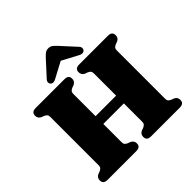

<svg xmlns="http://www.w3.org/2000/svg" viewBox="-231 -1126 1322 1322"><g transform="rotate(-45 429.5 -465.0)"><path d="M329.5 -114Q329.5 -100 335.8 -92.8Q342 -85.5 354.5 -80L373.5 -73Q398.5 -61.5 398.5 -35Q398.5 0 358 0H77.5Q37 0 37 -35Q37 -61.5 61.5 -73L81 -80Q93 -85.5 99.2 -92.8Q105.5 -100 105.5 -114V-586Q105.5 -600 99.2 -607.2Q93 -614.5 81 -620L61.5 -627Q37 -638.5 37 -665Q37 -700 77.5 -700H358Q398.5 -700 398.5 -665Q398.5 -638.5 373.5 -627L354.5 -620Q342 -614.5 335.8 -607.2Q329.5 -600 329.5 -586V-368.5H529.5V-586Q529.5 -600 523.2 -607.2Q517 -614.5 504.5 -620L485 -627Q460.5 -638.5 460.5 -665Q460.5 -700 501 -700H781.5Q822 -700 822 -665Q822 -638.5 797.5 -627L778 -620Q765.5 -614.5 759.2 -607.2Q753 -600 753 -586V-114Q753 -100 759.2 -92.8Q765.5 -85.5 778 -80L797.5 -73Q822 -61.5 822 -35Q822 0 781.5 0H501Q460.5 0 460.5 -35Q460.5 -61.5 485 -73L504.5 -80Q517 -85.5 523.2 -92.8Q529.5 -100 529.5 -114V-293H329.5ZM589.5 -745.5Q572 -730 542 -748L429.5 -808L317 -748Q287.5 -730 269.5 -745.5Q263 -751.5 262 -763.2Q261 -775 273 -787.5L369.5 -893Q385 -909.5 397.5 -919.5Q410 -929.5 429.5 -929.5Q449 -929.5 461.5 -919.5Q474 -909.5 489.5 -893L586 -787.5Q598 -775 597 -763.2Q596 -751.5 589.5 -745.5Z"/></g></svg>

Font: Fraunces 72pt Soft Black
Style: Regular
Weight: 900
Version: Version 1.000;[b76b70a41]